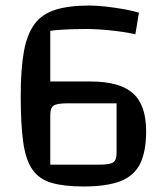

<svg xmlns="http://www.w3.org/2000/svg" viewBox="-20 -660 604 695"><path d="M282 15Q212 15 167 2Q122 -11 97.5 -46Q73 -81 64 -145.5Q55 -210 55 -312Q55 -410 66.5 -473.5Q78 -537 105.5 -573.5Q133 -610 181.5 -625Q230 -640 305 -640Q330 -640 365 -636Q400 -632 432.5 -626Q465 -620 483 -614L470 -536Q435 -544 384.5 -549.5Q334 -555 292 -555Q249 -555 212 -553Q175 -551 162 -548V-365H308Q413 -365 461 -322.5Q509 -280 509 -185Q509 -111 487 -67Q465 -23 415.5 -4Q366 15 282 15ZM162 -64H339Q377 -64 389.5 -72Q402 -80 402 -106V-286H225Q187 -286 174.5 -278Q162 -270 162 -244Z"/></svg>

Font: Changa ExtraLight
Style: Regular
Weight: 400
Version: Version 3.002; ttfautohint (v1.8.2)